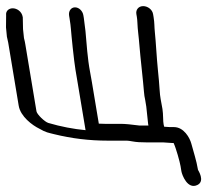

<svg xmlns="http://www.w3.org/2000/svg" viewBox="-42 -477 708 627"><path d="M183.7 -425.5 185.2 -416.5C190.2 -386.3 188.8 -383.2 195.5 -321C202.8 -252.7 205.9 -241 213.8 -193.5L237.4 -51.9C198.6 -55.5 156.4 -63.5 115.9 -75.5C103.9 -79.1 78.8 -103.4 77.1 -113.5L40.8 -331.5C39.6 -339.1 38.6 -343.9 36.3 -352.7L33.2 -382L32.4 -420.4L32.2 -421.5C29.1 -440.3 12.5 -450 -0.7 -449.9C-12.1 -449.8 -23.9 -442.2 -22 -427L-22.4 -387.5L-19.4 -356.6L-19.1 -355.6C-17.5 -349.7 -16.2 -343.8 -15.2 -337.9L19.1 -131.7C24.9 -96.8 63.2 -67.9 87.2 -56.4C108.2 -44 116 -43.7 134.9 -38.8C191.8 -24.7 250 -17.7 309.1 -17.7H371.7C375.3 -17.7 382.3 -16.8 392 -15C403.1 -12.9 417.8 -12 436.9 -12H490.8L520.1 -10H524.9C532.8 6.3 545.4 52.2 547.6 65.5L550.4 82.5C552.4 94.1 570.4 143 602.8 127C628.7 114.3 604.8 78.7 604.6 77.7C599.3 45.8 590 19.6 582.9 -7.7C577.7 -27.2 558.3 -62 525.9 -62H512.3L494.1 -63.2C493.9 -64.2 492.9 -68.9 492.3 -71C490.2 -79.3 491.3 -104.7 488.5 -121.2C483.9 -148.9 480.7 -157.2 479.1 -185.6C478.1 -202.1 476.3 -223.2 473.6 -249.1C469.6 -287.8 467.3 -338 463.7 -372C461.7 -391 462.9 -401.4 459.5 -421.5L457.9 -430.9C455.5 -445.7 440.5 -457 425.6 -457C409.9 -457 401 -444.7 403.3 -431.2L404.9 -421.8C405.8 -416.1 406.4 -410.2 406.6 -404.2C407.6 -377.5 410.9 -360.4 413.4 -327.4C416.1 -292.1 425.6 -210.7 428.1 -177.6C428.9 -167.7 430 -159.5 432.3 -149.7L435.7 -128.9L441.7 -72.6L442.7 -67H413.9C387.1 -70.6 365.5 -72.6 351.7 -72.6H300.1L280.7 -73.2L258 -209.3C256.3 -219.4 254.3 -230.6 252 -242.9C243.7 -286.4 240.9 -334 237.1 -375.7L231.7 -418.5L230.2 -427.2C228 -440.7 216.4 -453 202.9 -453C190.2 -453 181.1 -441.1 183.7 -425.5Z"/></svg>

Font: MewTooHand
Style: BdCondLta
Weight: 400
Designer: Mew Too, Robert Jablonski
Version: Version 0.77